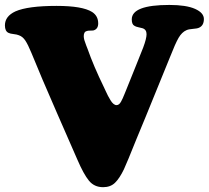

<svg xmlns="http://www.w3.org/2000/svg" viewBox="-26 -735 853 785"><path d="M559.6 -541Q573.2 -577.6 573.2 -595.2Q573.2 -614.3 556.6 -619.6Q552.2 -621.1 540.3 -623.5Q528.3 -626 523.9 -629.4Q512.7 -634.8 512.7 -655.8Q512.7 -714.8 666.5 -714.8Q735.4 -714.8 771.5 -698.7Q807.6 -682.6 807.6 -657.2Q807.6 -630.4 787.6 -621.6Q780.3 -618.2 762.5 -616.9Q744.6 -615.7 735.8 -611.3Q717.8 -603.5 704.3 -580.6Q690.9 -557.6 668 -499L569.3 -256.8Q552.2 -216.8 532 -166.7Q511.7 -116.7 499.3 -86.2Q486.8 -55.7 480.5 -42.5Q462.9 -5.9 444.3 12.2Q425.8 30.3 395.5 30.3Q359.4 30.3 337.6 3.7Q315.9 -22.9 290.5 -82Q274.4 -119.1 207.5 -271.7Q140.6 -424.3 102.1 -519.5Q88.4 -552.7 77.6 -569.1Q66.9 -585.4 51.3 -590.8Q43.5 -594.2 29.5 -595.7Q15.6 -597.2 8.8 -600.6Q-5.9 -607.4 -5.9 -631.3Q-5.9 -668.5 37.1 -688.5Q87.9 -710.9 205.6 -710.9Q311 -710.9 350.6 -686Q375.5 -669.9 375.5 -639.2Q375.5 -616.7 356.9 -610.8Q353.5 -609.9 344 -609.9Q334.5 -609.9 329.6 -608.4Q316.4 -605.5 316.4 -587.4Q316.4 -580.1 318.8 -571.3Q321.3 -562.5 326.2 -550Q331.1 -537.6 332 -535.2Q356.9 -464.4 398.4 -379.4Q400.4 -375.5 405.8 -363.5Q411.1 -351.6 415.5 -343.3Q419.9 -335 425.8 -325.2Q431.6 -315.4 438 -310.3Q444.3 -305.2 450.2 -305.2Q455.6 -305.2 460.2 -308.6Q464.8 -312 468.8 -319.3Q472.7 -326.7 475.6 -332.8Q478.5 -338.9 482.7 -349.6Q486.8 -360.4 489.3 -365.7Q506.3 -407.2 529.8 -466.3Q553.2 -525.4 559.6 -541Z"/></svg>

Font: Cooper* ExtraBold
Style: Regular
Weight: 800
Designer: Owen Earl
Foundry: indestructible type*
Version: Version 0.001